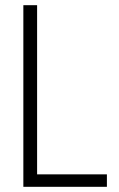

<svg xmlns="http://www.w3.org/2000/svg" viewBox="-20 -720 460 740"><path d="M70 -700H123V-48H392V0H70Z"/></svg>

Font: Phudu Light
Style: Regular
Weight: 300
Version: Version 1.005;gftools[0.9.23]